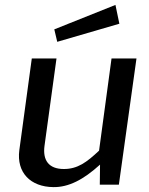

<svg xmlns="http://www.w3.org/2000/svg" viewBox="-20 -756 611 785"><path d="M452 -736 202 -636 214 -585 468 -659ZM198 9C260 10 321 -21 389 -83L388 -1H466L538 -517H436L385 -140C334 -92 297 -65 241 -65C179 -65 154 -101 162 -160L211 -517H110L59 -142C47 -50 105 8 198 9Z"/></svg>

Font: United Sans Medium
Style: Italic
Weight: 500
Italic angle: -8°
Designer: Pablo Impallari, Rodrigo Fuenzalida (Modified by Dan O. Williams)
Version: Version 1.000;PS 001.000;hotconv 1.0.88;makeotf.lib2.5.64775